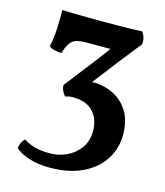

<svg xmlns="http://www.w3.org/2000/svg" viewBox="-103 -582 717 832"><g transform="rotate(15 255.5 -166.0)"><path d="M196 171Q145 171 105.5 158.5Q66 146 42 125Q43 113 48 101.5Q53 90 63 80Q79 92 108 101.5Q137 111 182 111Q221 111 256.5 94.5Q292 78 315 46.5Q338 15 338 -31Q338 -83 307.5 -116.5Q277 -150 214 -150Q207 -150 198.5 -148.5Q190 -147 183 -144Q173 -154 167.5 -167Q162 -180 163 -191Q215 -258 253.5 -307.5Q292 -357 319 -394H212Q184 -394 167 -389Q150 -384 139 -369Q128 -354 118 -322Q103 -322 88 -325.5Q73 -329 62 -337Q71 -380 72.5 -419Q74 -458 74 -503Q92 -502 120 -501.5Q148 -501 183.5 -500.5Q219 -500 258 -500Q298 -500 330 -500.5Q362 -501 387.5 -501.5Q413 -502 431 -503Q440 -493 444 -479Q448 -465 446 -449Q412 -407 368.5 -351Q325 -295 279 -235Q331 -236 374 -215Q417 -194 442.5 -152.5Q468 -111 468 -48Q468 13 436 63Q404 113 343 142Q282 171 196 171Z"/></g></svg>

Font: Vollkorn SemiBold
Style: Regular
Weight: 600
Designer: Friedrich Althausen
Foundry: Friedrich Althausen
Version: Version 5.000